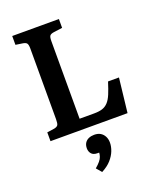

<svg xmlns="http://www.w3.org/2000/svg" viewBox="-177 -808 994 1206"><g transform="rotate(-20 320.5 -205.0)"><path d="M54 0V-59L103 -66Q122 -70 128 -79.5Q134 -89 134 -118V-590Q134 -615 127.5 -624.5Q121 -634 101 -637L54 -644V-703H366V-644L307 -636Q287 -633 280.5 -624Q274 -615 274 -589V-70H371Q404 -70 426 -77Q448 -84 464.5 -101.5Q481 -119 494 -150Q507 -181 522 -229H595L569 0ZM293 293 263 258Q284 240 295.5 226Q307 212 311.5 199Q316 186 317 172H306Q278 172 265.5 157Q253 142 253 121Q253 99 262.5 84.5Q272 70 288.5 63Q305 56 325 56Q350 56 366.5 66Q383 76 392.5 94Q402 112 402 136Q402 162 391 190.5Q380 219 356.5 245.5Q333 272 293 293Z"/></g></svg>

Font: Literata 18pt SemiBold
Style: Regular
Weight: 600
Designer: Latin by Veronika Burian and Jose Scaglione. Greek by Irene Vlachou. Cyrillic by Vera Evstafieva.
Foundry: TypeTogether
Version: Version 3.103;gftools[0.9.29]